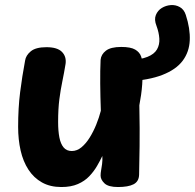

<svg xmlns="http://www.w3.org/2000/svg" viewBox="-20 -740 784 773"><path d="M728 -680Q746 -625 744 -578Q742 -531 715.5 -495.5Q689 -460 634 -438.5Q579 -417 492 -412L497 -497Q546 -500 573.5 -511Q601 -522 612 -541Q623 -560 621.5 -584.5Q620 -609 610 -636Q600 -661 607.5 -679.5Q615 -698 631.5 -708Q648 -718 667.5 -719.5Q687 -721 704 -711.5Q721 -702 728 -680ZM227 13Q182 13 149 -5.5Q116 -24 94.5 -57Q73 -90 63 -134Q53 -178 53 -229Q53 -305 61 -368.5Q69 -432 81 -496Q84 -517 104 -533.5Q124 -550 167 -550Q211 -550 229.5 -531Q248 -512 244 -483Q238 -446 231 -412.5Q224 -379 219 -340.5Q214 -302 214 -249Q214 -213 219 -187Q224 -161 236 -146.5Q248 -132 269 -132Q290 -132 308 -147Q326 -162 341 -186Q356 -210 367.5 -238.5Q379 -267 386 -294Q384 -350 383.5 -403.5Q383 -457 385 -499Q387 -521 406.5 -536Q426 -551 468 -551Q506 -551 524 -540.5Q542 -530 548 -513Q554 -496 554 -476Q555 -459 554.5 -440Q554 -421 552.5 -400Q551 -379 548 -358Q545 -337 541 -316Q543 -216 542 -151Q541 -86 540 -36Q539 -9 517.5 2Q496 13 455 13Q416 13 400.5 -2Q385 -17 385 -33Q385 -43 387 -54Q389 -65 391 -79.5Q393 -94 392 -112Q383 -93 370.5 -71.5Q358 -50 339.5 -30.5Q321 -11 293.5 1Q266 13 227 13Z"/></svg>

Font: Playpen Sans
Style: Bold
Weight: 700
Designer: Laura Meseguer, Veronika Burian, José Scaglione
Foundry: TypeTogether
Version: Version 1.001